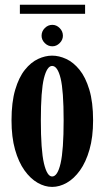

<svg xmlns="http://www.w3.org/2000/svg" viewBox="-20 -760 432 792"><path d="M195 11Q165 11 135.2 -6Q105.5 -23 81 -57.2Q56.5 -91.5 42 -143Q27.5 -194.5 27.5 -263.5Q27.5 -338.5 42.8 -390Q58 -441.5 82.8 -472.2Q107.5 -503 137 -516.8Q166.5 -530.5 195 -530.5Q223.5 -530.5 253.2 -516.8Q283 -503 308 -472.2Q333 -441.5 348.5 -390Q364 -338.5 364 -263.5Q364 -194.5 349.2 -143Q334.5 -91.5 310 -57.2Q285.5 -23 255.5 -6Q225.5 11 195 11ZM195 -32Q217.5 -32 230 -86.5Q242.5 -141 242.5 -263.5Q242.5 -386 230 -437Q217.5 -488 195 -488Q174 -488 161.2 -437Q148.5 -386 148.5 -263.5Q148.5 -141 161.2 -86.5Q174 -32 195 -32ZM196 -569Q178 -569 164.8 -582.2Q151.5 -595.5 151.5 -612.5Q151.5 -631 164.8 -644.2Q178 -657.5 196 -657.5Q213 -657.5 226.2 -644.2Q239.5 -631 239.5 -612.5Q239.5 -595.5 226.2 -582.2Q213 -569 196 -569ZM62 -703V-740.5H331V-703Z"/></svg>

Font: Imbue Thin 10pt
Style: Bold
Weight: 700
Version: Version 1.102